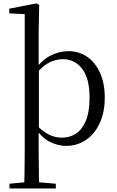

<svg xmlns="http://www.w3.org/2000/svg" viewBox="-20 -825 671 1105"><path d="M119.1 259.8Q120.3 225.6 120.8 185.1Q121.3 144.5 121.8 103.1Q122.3 61.7 122.3 26.7V-743.5L33.3 -748.1V-775.1L189.8 -805.5L205.5 -796.5L202.5 -641V-437.9L203.8 -427.1V-83.1L202.5 -72.8V26.7Q202.5 61.7 203 103.1Q203.5 144.5 204 185.1Q204.5 225.6 205.5 259.8ZM359.6 14.6Q313 14.6 265.4 -9.5Q217.9 -33.6 178.1 -95.7H174.1L187.5 -108.6Q224.8 -68.3 260.9 -50.5Q297 -32.7 337.3 -32.7Q381.1 -32.7 416.9 -55.9Q452.7 -79 474 -129.8Q495.4 -180.6 495.4 -263Q495.4 -374.9 452.4 -429.7Q409.4 -484.5 341.5 -484.5Q304.3 -484.5 266.7 -466.9Q229.1 -449.3 185.3 -398.2L172.4 -413.2H175.1Q215.8 -477 268.4 -503.8Q321 -530.6 373.3 -530.6Q434.5 -530.6 481.7 -498.1Q528.8 -465.6 555.8 -405.7Q582.9 -345.7 582.9 -264Q582.9 -178.5 553.8 -116Q524.8 -53.4 474.4 -19.4Q424 14.6 359.6 14.6ZM34.6 259.8V232.4L144.5 222.2H183.9L301.3 232.4V259.8Z"/></svg>

Font: Noto Serif SC
Style: Regular
Weight: 200
Designer: Ryoko NISHIZUKA 西塚涼子 (kana & ideographs); Frank Grießhammer (Latin, Greek & Cyrillic); Wenlong ZHANG 张文龙 (bopomofo); San
Foundry: Adobe
Version: Version 2.001;hotconv 1.1.0;makeotfexe 2.6.0